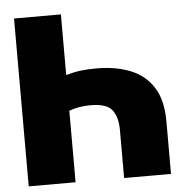

<svg xmlns="http://www.w3.org/2000/svg" viewBox="-52 -779 802 829"><g transform="rotate(-5 349.0 -364.0)"><path d="M374 -481.9Q458.5 -481.9 522 -456.3Q585.4 -430.7 620.6 -375Q655.8 -319.3 655.8 -228.5V0H452.6V-209Q452.6 -262.7 429.4 -294.2Q406.2 -325.7 335.4 -325.7Q307.1 -325.7 283.9 -321.3Q260.7 -316.9 242.2 -310.1V0H39.1V-727.5H242.2V-464.8Q276.9 -474.6 307.4 -478.3Q337.9 -481.9 374 -481.9Z"/></g></svg>

Font: Inter Display Black
Style: Regular
Weight: 900
Designer: Rasmus Andersson
Foundry: rsms
Version: Version 4.000;git-a52131595